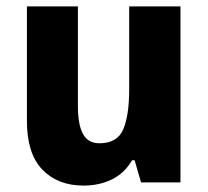

<svg xmlns="http://www.w3.org/2000/svg" viewBox="-20 -569 648 599"><path d="M543 -549V0H420L400 -69H392Q368 -28 328.5 -9Q289 10 241 10Q160 10 112 -40Q64 -90 64 -191V-549H223V-238Q223 -180 239 -151Q255 -122 290 -122Q346 -122 364.5 -165.5Q383 -209 383 -290V-549Z"/></svg>

Font: Noto Sans Ethiopic SemiCondensed ExtraBold
Style: Regular
Weight: 800
Width: 4
Designer: Monotype Design Team
Foundry: Monotype Imaging Inc.
Version: Version 2.102; ttfautohint (v1.8.4.7-5d5b)